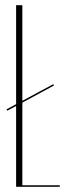

<svg xmlns="http://www.w3.org/2000/svg" viewBox="-20 -719 260 739"><path d="M66 -699V-331L185 -395L188 -390L66 -324V-6H210V0H42V-311L8 -293L5 -298L42 -318V-699Z"/></svg>

Font: Moniqa Thin Display
Style: Regular
Weight: 100
Designer: Rajesh Rajput
Foundry: Rajesh Rajput
Version: Version 1.000